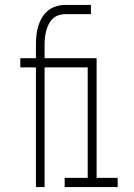

<svg xmlns="http://www.w3.org/2000/svg" viewBox="-20 -755 540 775"><path d="M125 0V-483H62V-520H125V-575Q125 -594 127 -613Q129 -632 134.5 -650Q140 -668 149.5 -684Q159 -700 173.5 -712Q188 -724 206.5 -729.5Q225 -735 244 -735H347V-698H244Q230 -698 216.5 -693.5Q203 -689 193 -679.5Q183 -670 176.5 -657Q170 -644 166.5 -630.5Q163 -617 161.5 -603Q160 -589 160 -575V-520H290V-483H160V0ZM241 0V-37H334V-483H249V-520H370V-37H455V0Z"/></svg>

Font: Iosevka Term Curly Extralight
Style: Regular
Weight: 200
Designer: Belleve Invis
Foundry: Belleve Invis
Version: Version 32.3.0